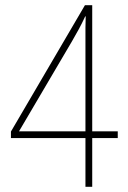

<svg xmlns="http://www.w3.org/2000/svg" viewBox="-20 -810 491 737"><path d="M432 -280H334V-93H308V-280H22V-305L306 -790H334V-306H432ZM308 -306V-656Q308 -685 308 -704Q308 -723 309 -747H307Q295 -721 282.5 -698Q270 -675 256 -651L53 -306Z"/></svg>

Font: Noto Sans Kannada UI Condensed Thin
Style: Regular
Weight: 100
Width: 3
Designer: Jelle Bosma - Monotype Design Team
Foundry: Monotype Imaging Inc.
Version: Version 2.005; ttfautohint (v1.8.4.7-5d5b)